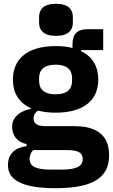

<svg xmlns="http://www.w3.org/2000/svg" viewBox="-20 -780 595 1012"><path d="M555 38C555 94 537 136 493 166C449 196 378 212 271 212C180 212 118 200 79 179C39 159 22 129 22 90C22 31 59 -2 120 -10V-21C69 -30 44 -68 44 -113C44 -141 57 -161 75 -177C93 -192 118 -201 142 -206V-210C78 -239 48 -292 48 -360C48 -467 121 -537 273 -537C308 -537 337 -534 362 -527V-547C362 -603 390 -626 441 -626H524V-516H408V-510C469 -481 498 -428 498 -360C498 -255 425 -186 273 -186C239 -186 208 -190 180 -197C165 -187 157 -173 157 -155C157 -130 175 -115 220 -115H372C500 -115 555 -59 555 38ZM416 58C416 27 395 11 335 11H155C142 24 136 42 136 58C136 77 144 91 161 100C178 109 206 114 246 114H306C346 114 374 109 391 100C408 91 416 77 416 58ZM273 -283C332 -283 360 -308 360 -355V-367C360 -414 332 -439 273 -439C214 -439 186 -414 186 -367V-355C186 -308 214 -283 273 -283ZM275 -591C208 -591 186 -622 186 -661V-690C186 -729 208 -760 275 -760C342 -760 364 -729 364 -690V-661C364 -622 342 -591 275 -591Z"/></svg>

Font: Plexus Sans Bold
Style: Regular
Weight: 700
Version: Version 2.001;PS 002.001;hotconv 1.0.70;makeotf.lib2.5.58329